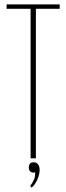

<svg xmlns="http://www.w3.org/2000/svg" viewBox="-20 -719 301 872"><path d="M251 -679H143V0H119V-679H10V-699H251ZM140 64Q138 65 134 65Q111 65 111 41Q111 18 133 18Q145 18 152.5 27Q160 36 160 53Q160 72 150 95.5Q140 119 124 133L117 126Q131 106 135.5 94Q140 82 140 64Z"/></svg>

Font: Moniqa Thin Paragraph
Style: Regular
Weight: 100
Designer: Rajesh Rajput
Foundry: Rajesh Rajput
Version: Version 1.000